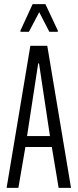

<svg xmlns="http://www.w3.org/2000/svg" viewBox="-20 -910 377 930"><path d="M12 0 127 -688H209L324 0H264L231 -198H103L69 0ZM111 -251H222L169 -603H165ZM79 -756V-762L138 -890H200L260 -762V-756H219L170 -851L120 -756Z"/></svg>

Font: Saira UltraCondensed
Style: Regular
Weight: 400
Width: 1
Designer: Hector Gatti with collaboration of the Omnibus-Type team
Foundry: Omnibus-Type
Version: Version 1.101